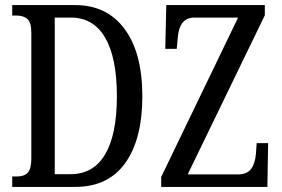

<svg xmlns="http://www.w3.org/2000/svg" viewBox="-20 -734 1107 754"><path d="M28 -41H47Q75 -41 89 -56Q103 -71 103 -112V-605Q103 -645 88 -659Q73 -673 44 -673H28V-714H275Q400 -714 469.5 -620Q539 -526 539 -356Q539 -188 472 -94Q405 0 275 0H28ZM257 -50Q347 -50 393 -128Q439 -206 439 -356Q439 -507 393 -586Q347 -665 258 -665H195V-50ZM613 -39 915 -665H743Q684 -665 678 -585L674 -542H629L633 -714H1020V-674L717 -49H914Q950 -49 966 -70.5Q982 -92 985 -130L988 -172H1033L1030 0H613Z"/></svg>

Font: Noto Serif Cond
Style: Regular
Weight: 400
Width: 3
Designer: Monotype Design Team
Foundry: Monotype Imaging Inc.
Version: Version 1.001